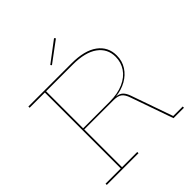

<svg xmlns="http://www.w3.org/2000/svg" viewBox="-249 -1129 1302 1302"><g transform="rotate(-45 402.0 -478.5)"><path d="M767 -12V0H667L560 -305Q547 -344 526.5 -359Q506 -374 468 -374H185V-12H331V0H27V-12H173V-740H27V-752H441Q565 -752 630.5 -704Q696 -656 696 -573Q696 -520 669.5 -478.5Q643 -437 597.5 -411.5Q552 -386 495 -380Q527 -376 543.5 -359.5Q560 -343 571 -311L676 -12ZM440 -385Q517 -385 572 -409.5Q627 -434 655.5 -476.5Q684 -519 684 -572Q684 -650 621.5 -695Q559 -740 441 -740H185V-385ZM486 -947 338 -837 331 -846 478 -957Z"/></g></svg>

Font: Hepta Slab Thin
Style: Regular
Weight: 250
Designer: Michael LaGattuta
Foundry: Michael LaGattuta
Version: Version 1.100; ttfautohint (v1.8) -l 8 -r 50 -G 200 -x 14 -D